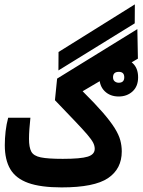

<svg xmlns="http://www.w3.org/2000/svg" viewBox="-20 -835 639 860"><path d="M255.9 4.4Q162.1 4.4 106.4 -15.6Q50.8 -35.6 26.1 -77.4Q1.5 -119.1 1.5 -184.6Q1.5 -214.8 5.1 -246.8Q8.8 -278.8 16.6 -307.6H116.2Q113.3 -280.8 111.6 -256.6Q109.9 -232.4 109.9 -212.9Q109.9 -175.3 120.1 -156Q130.4 -136.7 162.6 -130.1Q194.8 -123.5 261.2 -123.5Q341.3 -123.5 372.8 -133.3Q404.3 -143.1 404.3 -168.5Q404.3 -182.1 397 -196.3Q389.6 -210.4 370.6 -232.7Q351.6 -254.9 316.7 -291.5Q281.7 -328.1 226.1 -386.2L235.8 -482.9L595.2 -704.6L597.7 -572.3L350.1 -426.3Q406.2 -370.6 440.7 -330.8Q475.1 -291 493.7 -261.2Q512.2 -231.4 518.8 -206.8Q525.4 -182.1 525.4 -156.7Q525.4 -78.6 463.9 -37.1Q402.3 4.4 255.9 4.4ZM241.7 -519.5 242.2 -602.1 584 -815.4 583.5 -730.5ZM511.7 -402.8Q473.6 -402.8 449.5 -426Q425.3 -449.2 425.3 -488.8Q425.3 -527.8 450.2 -551.3Q475.1 -574.7 511.7 -574.7Q548.8 -574.7 573.7 -552.5Q598.6 -530.3 598.6 -488.8Q598.6 -448.2 573.7 -425.5Q548.8 -402.8 511.7 -402.8ZM511.7 -464.4Q536.6 -464.4 536.6 -488.8Q536.6 -513.2 512.2 -513.2Q486.3 -513.2 486.3 -488.8Q486.3 -476.6 493.9 -470.5Q501.5 -464.4 511.7 -464.4Z"/></svg>

Font: Cascadia Mono PL SemiBold
Style: Regular
Weight: 600
Monospace: yes
Designer: Aaron Bell
Foundry: Saja Typeworks
Version: Version 2404.023; ttfautohint (v1.8.4)